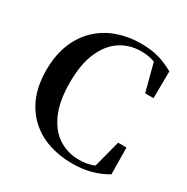

<svg xmlns="http://www.w3.org/2000/svg" viewBox="-175 -910 1052 1079"><g transform="rotate(30 351.0 -370.0)"><path d="M434.5 18.6Q351.6 18.6 281.4 -5.3Q211.1 -29.2 158.5 -77.6Q105.9 -126.1 76.7 -197.7Q47.6 -269.4 47.6 -364.6Q47.6 -461.1 77.4 -534.9Q107.2 -608.8 160.3 -659Q213.4 -709.1 284 -734.3Q354.6 -759.4 435.2 -759.4Q503 -759.4 552.5 -745Q601.9 -730.5 650.2 -703L648.4 -528.3H594.2L541.9 -727.8L613.9 -703.5V-670Q575.2 -697.9 538.8 -710.1Q502.3 -722.2 458.1 -722.2Q383.8 -722.2 324.7 -683.8Q265.7 -645.4 231.5 -567Q197.2 -488.7 197.2 -369.8Q197.2 -250.8 231.7 -172.7Q266.1 -94.6 325.3 -56.7Q384.4 -18.7 459.4 -18.7Q502.8 -18.7 540.8 -31.5Q578.8 -44.3 619.6 -74.1V-38.4L549.7 -15.3L601.5 -212.2H655.6L657.7 -39.3Q610.1 -11.2 556.2 3.7Q502.3 18.6 434.5 18.6Z"/></g></svg>

Font: Noto Serif HK
Style: Regular
Weight: 200
Designer: Ryoko NISHIZUKA 西塚涼子 (kana & ideographs); Frank Grießhammer (Latin, Greek & Cyrillic); Wenlong ZHANG 张文龙 (bopomofo); San
Foundry: Adobe
Version: Version 2.001;hotconv 1.1.0;makeotfexe 2.6.0